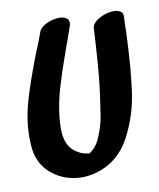

<svg xmlns="http://www.w3.org/2000/svg" viewBox="-72 -693 596 720"><g transform="rotate(-10 226.0 -333.0)"><path d="M407 -624Q423 -624 433 -617.5Q443 -611 442 -597Q440 -559 440 -536Q435 -406 422.5 -315Q410 -224 367 -144Q324 -64 239 -39Q210 -31 184 -31Q120 -31 71.5 -69Q23 -107 16 -172Q14 -198 14 -211Q14 -280 35 -352Q56 -424 96 -526Q108 -553 123 -595Q129 -612 153.5 -623.5Q178 -635 202 -635Q218 -635 228 -628.5Q238 -622 238 -610Q238 -606 236 -598Q216 -540 205 -511Q176 -430 160 -375.5Q144 -321 138 -264Q136 -240 136 -226Q136 -167 165 -141Q174 -132 189 -124.5Q204 -117 217 -116L225 -114Q226 -114 229 -117Q254 -133 269.5 -171.5Q285 -210 290 -240Q295 -270 304 -335Q311 -388 315.5 -451Q320 -514 323 -573Q324 -593 351.5 -608.5Q379 -624 407 -624Z"/></g></svg>

Font: Sedgwick Ave Display
Style: Regular
Weight: 400
Designer: Kevin Burke, Pedro Vergani
Foundry: Google, Inc.
Version: Version 1.000